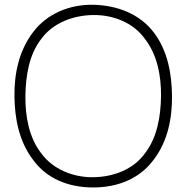

<svg xmlns="http://www.w3.org/2000/svg" viewBox="-20 -785 796 820"><path d="M378.1 15.6C486.5 15.6 578.1 -24 636.5 -103.1C696.9 -182.3 715.6 -281.2 714.6 -375C713.5 -468.8 696.9 -567.7 636.5 -646.9C576 -726 480.2 -762.5 378.1 -764.6C277.1 -766.7 179.2 -726 120.8 -646.9C60.4 -567.7 40.6 -468.8 41.7 -375C42.7 -281.2 60.4 -182.3 120.8 -103.1C179.2 -21.9 271.9 15.6 378.1 15.6ZM378.1 -28.1C292.7 -27.1 206.3 -61.5 156.2 -130.2C104.2 -196.9 87.5 -287.5 88.5 -375C89.6 -461.5 104.2 -552.1 156.2 -618.8C206.3 -687.5 292.7 -719.8 378.1 -720.8C464.6 -721.9 550 -687.5 599 -618.8C651 -552.1 668.8 -461.5 667.7 -375C666.7 -287.5 651 -196.9 599 -130.2C550 -61.5 464.6 -29.2 378.1 -28.1Z"/></svg>

Font: Manrope Thin
Style: Regular
Weight: 100
Width: 4
Designer: Michael Sharanda
Foundry: Michael Sharanda
Version: Version 2.000;PS 002.000;hotconv 1.0.88;makeotf.lib2.5.64775